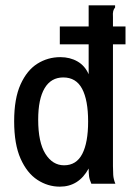

<svg xmlns="http://www.w3.org/2000/svg" viewBox="-20 -688 490 719"><path d="M204 11Q159 11 120 -14.5Q81 -40 57 -94Q33 -148 33 -234Q33 -319 57 -372Q81 -425 120 -449.5Q159 -474 206 -474Q242 -474 270 -458Q298 -442 312 -410V-668H411V-660Q406 -654 404 -646.5Q402 -639 403 -623V-66Q403 -49 404 -33Q405 -17 412 0H322Q315 -16 313.5 -28Q312 -40 312 -57Q275 11 204 11ZM220 -69Q266 -69 288 -111.5Q310 -154 310 -233Q310 -313 287.5 -355.5Q265 -398 217 -398Q171 -398 147 -357.5Q123 -317 123 -240Q123 -155 150 -112Q177 -69 220 -69ZM204 -522V-589H450V-522Z"/></svg>

Font: Inconsolata SemiCondensed SemiBold
Style: Regular
Weight: 600
Width: 4
Monospace: yes
Designer: Raph Levien, Cyreal, Brenton Simpson
Foundry: Raph Levien, Cyreal, Google
Version: Version 3.001; ttfautohint (v1.8.2.53-6de2)